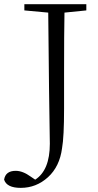

<svg xmlns="http://www.w3.org/2000/svg" viewBox="-62 -746 478 935"><path d="M358.4 -725.6V-695.3L252 -684.6Q250 -588.9 250 -389.6V-216.8Q250 -79.1 240.2 -24.4Q228.5 65.4 171.4 117.2Q114.3 168.9 39.1 168.9Q-29.3 168.9 -42 128.9Q-35.2 85.9 14.6 85.9Q48.8 85.9 87.9 114.3L109.4 128.9Q180.7 83 180.7 -45.9Q180.7 -63.5 179.7 -113.3Q178.7 -163.1 176.8 -314Q174.8 -464.8 172.9 -684.6L56.6 -695.3V-725.6Z"/></svg>

Font: GenYoMin TW TTF Light
Style: Regular
Weight: 300
Version: Version 1.300